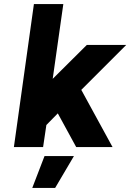

<svg xmlns="http://www.w3.org/2000/svg" viewBox="-20 -720 638 940"><path d="M138 200H250L342 44H198ZM48 0H191L207 -108L263 -165L353 0H531L378 -280L598 -500H405L238 -334L290 -700H146Z"/></svg>

Font: Unageo
Style: ExtraBold-Italic
Weight: 800
Designer: Richard Sepsi
Foundry: Richard Sepsi
Version: Version 2.000